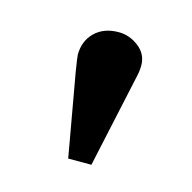

<svg xmlns="http://www.w3.org/2000/svg" viewBox="-52 -839 351 351"><g transform="rotate(15 123.0 -663.5)"><path d="M104 -540 76.2 -696.8Q71.8 -724.1 71.8 -728Q71.8 -753.9 88.6 -770.5Q105.5 -787.1 133.8 -787.1Q154.3 -787.1 171.6 -773.7Q189 -760.3 189 -738.8Q189 -727.5 186 -715.8L147.9 -540Z"/></g></svg>

Font: Literata Book
Style: Bold
Weight: 700
Designer: Latin by Veronika Burian and Jose Scaglione. Greek by Irene Vlachou. Cyrillic by Vera Evstafieva
Foundry: TypeTogether
Version: Version 2.003;PS 002.003;hotconv 1.0.88;makeotf.lib2.5.64775